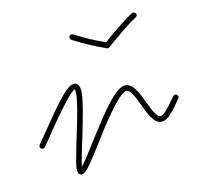

<svg xmlns="http://www.w3.org/2000/svg" viewBox="-101 -545 703 676"><g transform="rotate(-20 250.0 -207.0)"><path d="M99 31C115 31 145 -4 185 -48C200 -65 216 -82 231 -99C279 -150 324 -192 343 -192C358 -192 367 -162 377 -126C387 -89 398 -47 428 -47C450 -47 475 -72 499 -96L507 -104C509 -106 510 -108 510 -111C510 -116 506 -121 500 -121C497 -121 495 -120 493 -118L485 -110C461 -86 440 -67 428 -67C415 -67 406 -96 396 -131C386 -168 374 -212 343 -212C314 -212 266 -166 217 -113C201 -96 185 -78 170 -62C142 -30 118 -5 106 6C108 -2 112 -13 117 -26C124 -44 132 -66 142 -89C166 -150 195 -221 196 -253C196 -272 186 -279 176 -279C149 -279 86 -213 36 -162C25 -150 14 -140 5 -130L-7 -118C-9 -116 -10 -114 -10 -111C-10 -106 -6 -101 0 -101C3 -101 5 -102 7 -104L19 -116C28 -125 39 -136 50 -148C100 -199 161 -259 176 -259V-253C175 -225 148 -157 123 -96C114 -73 105 -51 99 -34C90 -12 85 6 85 15C85 25 90 31 99 31ZM330 -357C334 -354 338 -354 343 -358C378 -379 419 -404 464 -424C468 -425 470 -429 470 -433C470 -438 466 -443 460 -443C458 -443 457 -443 456 -442C412 -423 370 -398 336 -377C307 -393 271 -416 236 -443C234 -444 232 -445 230 -445C224 -445 220 -440 220 -435C220 -432 222 -429 224 -427C261 -398 300 -374 330 -357Z"/></g></svg>

Font: Mistral SingleLine Outline
Style: Regular
Weight: 300
Designer: François Chastanet, Élisa Garzelli, Anais Alves, Morgane Autin
Foundry: institut supérieur des arts et du design Toulouse / isdaT
Version: Version 1.000;Glyphs 3.3 (3337)